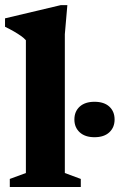

<svg xmlns="http://www.w3.org/2000/svg" viewBox="-20 -744 476 764"><path d="M238 -55.5 301.5 -32V0H19V-32L83 -55.5V-584Q75.5 -592.5 63.5 -601Q51.5 -609.5 35.5 -618.8Q19.5 -628 0 -637.5V-671L221.5 -723.5H248L238 -608ZM356 -198Q318.5 -198 297.2 -217.5Q276 -237 276 -268.5Q276 -300.5 297.2 -319.8Q318.5 -339 356 -339Q394 -339 415 -319.8Q436 -300.5 436 -268.5Q436 -237 415 -217.5Q394 -198 356 -198Z"/></svg>

Font: Newsreader
Style: Bold
Weight: 700
Designer: Hugues Gentile
Foundry: Production Type
Version: Version 1.003